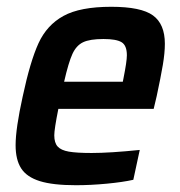

<svg xmlns="http://www.w3.org/2000/svg" viewBox="-20 -538 532 566"><path d="M26 -110Q26 -159 47 -254Q69 -357 93.5 -410.5Q118 -464 167 -491Q216 -518 308 -518Q396 -518 431 -492.5Q466 -467 466 -409Q466 -382 460 -346.5Q454 -311 442 -255L433 -217H152Q140 -157 140 -139Q140 -117 150 -106Q160 -95 183 -91Q206 -87 250 -87Q304 -87 392 -96L373 -8Q342 -1 294.5 3.5Q247 8 204 8Q136 8 97.5 -4Q59 -16 42.5 -41.5Q26 -67 26 -110ZM342 -297 344 -307Q354 -357 354 -375Q354 -404 338.5 -413.5Q323 -423 285 -423Q245 -423 225 -413.5Q205 -404 193.5 -379Q182 -354 169 -297Z"/></svg>

Font: Saira Semi Condensed Medium
Style: Italic
Weight: 500
Width: 4
Italic angle: -12°
Designer: Hector Gatti with collaboration of the Omnibus-Type team
Foundry: Omnibus-Type
Version: Version 1.001; ttfautohint (v1.8)